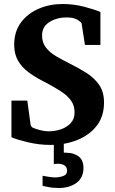

<svg xmlns="http://www.w3.org/2000/svg" viewBox="-20 -707 576 958"><path d="M499 -195.8Q499 -125.5 461.7 -78.4Q424.3 -31.2 363.5 -7.6Q302.7 16.1 231.9 16.1Q175.3 16.1 120.8 3.2Q66.4 -9.8 37.1 -22V-205.1H116.2L132.8 -84Q133.8 -78.1 138.9 -73.5Q144 -68.8 146 -68.8Q158.7 -63.5 180.4 -57.6Q202.1 -51.8 223.1 -51.8Q252.9 -51.8 282.5 -61.3Q312 -70.8 332 -91.8Q352.1 -112.8 352.1 -146Q352.1 -181.2 333.5 -206.5Q314.9 -231.9 278.3 -255.1Q241.7 -278.3 187 -306.2Q151.4 -324.7 120.4 -347.9Q89.4 -371.1 70.1 -404.1Q50.8 -437 50.8 -483.9Q50.8 -548.8 84.2 -594.2Q117.7 -639.6 172.6 -663.3Q227.5 -687 292 -687Q348.1 -687 400.4 -673.3Q452.6 -659.7 481 -647V-482.9H403.8L387.2 -589.8Q386.7 -592.8 382.1 -596.9Q377.4 -601.1 373 -604Q367.7 -609.4 352.1 -614.7Q336.4 -620.1 313 -620.1Q263.7 -620.1 226.8 -597.2Q189.9 -574.2 189.9 -529.8Q189.9 -494.6 209 -470Q228 -445.3 259 -427Q290 -408.7 325.2 -391.1Q370.6 -368.7 410.4 -343.8Q450.2 -318.8 474.6 -283.7Q499 -248.5 499 -195.8ZM396.5 130.9Q396.5 179.7 361.6 205.3Q326.7 231 273.4 231Q242.7 231 217.5 225.6Q192.4 220.2 192.4 220.2V169.9Q192.4 169.9 203.1 171.9Q213.9 173.8 228.8 176Q243.7 178.2 255.4 178.2Q274.9 178.2 294.7 171.6Q314.5 165 314.5 144Q314.5 126 301 117.9Q287.6 109.9 270.5 109.9Q265.1 109.9 256.8 110.8Q248.5 111.8 248.5 111.8V-25.4H298.3V54.2Q298.3 54.2 301.5 54.7Q304.7 55.2 312.5 55.2Q347.2 55.2 371.8 73.2Q396.5 91.3 396.5 130.9Z"/></svg>

Font: Charis
Style: Bold
Weight: 700
Designer: Walt Agee, Miriam Martin, Annie Olsen, Victor Gaultney, Lorna Priest, Alan Ward, Bob Hallissy, Martin Hosken, Sharon Cor
Foundry: SIL Global
Version: Version 7.000